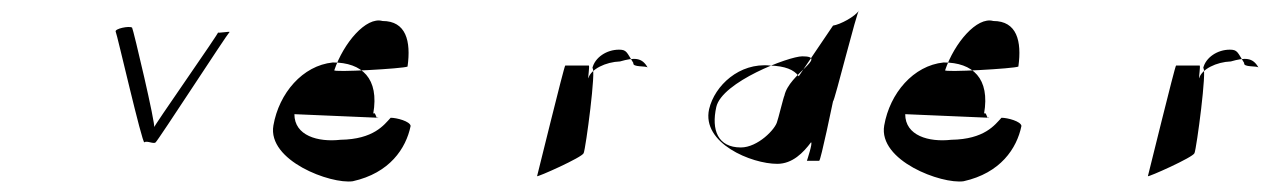

<svg xmlns="http://www.w3.org/2000/svg" viewBox="-20 -392 2509 375"><path d="M206 -330C208 -328 258 -110 262 -114C267 -118 280 -110 284 -114C289 -118 424 -326 428 -329C433 -332 402 -326 406 -329C411 -332 276 -140 281 -143C285 -146 240 -336 238 -338C233 -342 203 -336 206 -330Z M514 -147C502 -78 626 -32 669 -38C741 -54 773 -102 782 -146C781 -155 755 -162 743 -162C730 -148 710 -120 645 -119C601 -114 555 -127 555 -169L719 -162C714 -158 714 -175 709 -170C721 -239 687 -270 630 -270C571 -264 525 -210 514 -147ZM633 -255C651 -308 695 -360 727 -351C773 -351 783 -312 776 -262C769 -258 627 -250 633 -255Z M1029 -48C1028 -45 1118 -85 1120 -93C1124 -102 1145 -259 1137 -259C1142 -280 1165 -295 1189 -295C1204 -295 1204 -290 1217 -269C1215 -260 1242 -264 1245 -260C1234 -280 1219 -280 1191 -272C1163 -271 1134 -257 1129 -239C1128 -238 1132 -264 1130 -264H1084C1082 -264 1030 -51 1029 -48Z M1365 -179C1350 -112 1448 -72 1498 -72C1528 -72 1549 -94 1564 -114C1568 -114 1556 -78 1556 -78H1580C1583 -78 1607 -194 1607 -194C1610 -194 1654 -372 1658 -372C1651 -360 1621 -344 1607 -342L1540 -243C1531 -256 1513 -263 1484 -264C1424 -270 1376 -225 1365 -179ZM1379 -183C1390 -232 1521 -282 1547 -282C1599 -282 1521 -248 1512 -205C1511 -205 1499 -156 1498 -155C1495 -140 1460 -104 1427 -104C1382 -104 1369 -138 1379 -183Z M1707 -147C1695 -78 1819 -32 1862 -38C1934 -54 1966 -102 1975 -146C1974 -155 1948 -162 1936 -162C1923 -148 1903 -120 1838 -119C1794 -114 1748 -127 1748 -169L1912 -162C1907 -158 1907 -175 1902 -170C1914 -239 1880 -270 1823 -270C1764 -264 1718 -210 1707 -147ZM1826 -255C1844 -308 1888 -360 1920 -351C1966 -351 1976 -312 1969 -262C1962 -258 1820 -250 1826 -255Z M2222 -48C2221 -45 2311 -85 2313 -93C2317 -102 2338 -259 2330 -259C2335 -280 2358 -295 2382 -295C2397 -295 2397 -290 2410 -269C2408 -260 2435 -264 2438 -260C2427 -280 2412 -280 2384 -272C2356 -271 2327 -257 2322 -239C2321 -238 2325 -264 2323 -264H2277C2275 -264 2223 -51 2222 -48Z"/></svg>

Font: pokerface
Style: oblique
Weight: 400
Version: Version 1